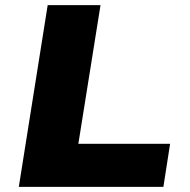

<svg xmlns="http://www.w3.org/2000/svg" viewBox="-20 -725 738 745"><path d="M53 0 165 -705H370L284 -167H640L614 0Z"/></svg>

Font: Nunito Sans 7pt SemiExpanded Black
Style: Italic
Weight: 900
Width: 6
Italic angle: -9°
Designer: Vernon Adams
Foundry: Vernon Adams
Version: Version 3.101;gftools[0.9.27]